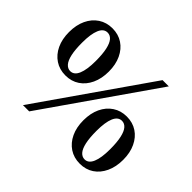

<svg xmlns="http://www.w3.org/2000/svg" viewBox="-156 -907 1130 1130"><g transform="rotate(45 409.0 -342.0)"><path d="M143 0 620 -685H672L195 0ZM198 -338Q230 -338 246.2 -376.5Q262.5 -415 262.5 -486.5Q262.5 -544.5 254.2 -581.8Q246 -619 230.5 -636.8Q215 -654.5 193.5 -654.5Q161.5 -654.5 145.2 -616.2Q129 -578 129 -506.5Q129 -448.5 137.2 -411Q145.5 -373.5 161.2 -355.8Q177 -338 198 -338ZM196 -300Q146.5 -300 109.2 -324.8Q72 -349.5 51.2 -393.5Q30.5 -437.5 30.5 -496Q30.5 -554.5 51.2 -598.8Q72 -643 109.5 -667.8Q147 -692.5 196 -692.5Q245.5 -692.5 282.5 -668Q319.5 -643.5 340.2 -599.5Q361 -555.5 361 -497Q361 -438.5 340.2 -394Q319.5 -349.5 282.5 -324.8Q245.5 -300 196 -300ZM625 -30.5Q657 -30.5 673.2 -69Q689.5 -107.5 689.5 -179Q689.5 -237 681.2 -274.2Q673 -311.5 657.5 -329.2Q642 -347 620.5 -347Q588.5 -347 572.2 -308.8Q556 -270.5 556 -199Q556 -141 564.2 -103.5Q572.5 -66 588.2 -48.2Q604 -30.5 625 -30.5ZM623 7.5Q573.5 7.5 536.2 -17.2Q499 -42 478.2 -86Q457.5 -130 457.5 -188.5Q457.5 -247 478.2 -291.2Q499 -335.5 536.5 -360.2Q574 -385 623 -385Q672.5 -385 709.5 -360.5Q746.5 -336 767.2 -292Q788 -248 788 -189.5Q788 -131 767.2 -86.5Q746.5 -42 709.5 -17.2Q672.5 7.5 623 7.5Z"/></g></svg>

Font: Newsreader 36pt SemiBold
Style: Regular
Weight: 600
Designer: Hugues Gentile
Foundry: Production Type
Version: Version 1.003